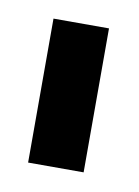

<svg xmlns="http://www.w3.org/2000/svg" viewBox="-40 -706 191 264"><g transform="rotate(10 55.5 -574.5)"><path d="M15.5 -474V-675H93V-474Z"/></g></svg>

Font: Anybody Condensed Medium
Style: Regular
Weight: 500
Width: 3
Designer: Tyler Finck
Foundry: Etcetera Type Company
Version: Version 1.010; ttfautohint (v1.8.3) -l 8 -r 50 -G 200 -x 14 